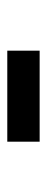

<svg xmlns="http://www.w3.org/2000/svg" viewBox="184 -964 131 540"><g transform="rotate(90 250.0 -693.5)"><path d="M122 -739H378V-648H122Z"/></g></svg>

Font: Cooper Hewitt
Style: Regular
Weight: 707
Designer: Village Type and Design LLC
Foundry: Cooper Hewitt Smithsonian Design Museum
Version: 1.000